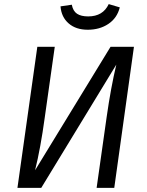

<svg xmlns="http://www.w3.org/2000/svg" viewBox="-20 -916 715 936"><path d="M537 0H451L500 -346Q520 -487 547 -601L181 0H65L162 -688H247L198 -342Q178 -195 151 -86L519 -688H633ZM275 -885 330 -893Q336 -862 355.5 -849Q375 -836 410 -836Q482 -836 510 -896L564 -880Q551 -828 508.5 -799.5Q466 -771 408 -771Q350 -771 314.5 -802Q279 -833 275 -885Z"/></svg>

Font: FiraGO Book
Style: Italic
Weight: 350
Italic angle: -8°
Designer: bBox Type GmbH
Foundry: bBox Type GmbH
Version: Version 1.001